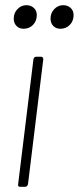

<svg xmlns="http://www.w3.org/2000/svg" viewBox="-20 -721 304 741"><path d="M50 -10 109 -492Q111 -502 120 -502H138Q147 -502 147 -492L88 -10Q87 -6 84 -3Q81 0 77 0H58Q48 0 50 -10ZM175 -649Q175 -671 189.5 -686Q204 -701 224 -701Q241 -701 252.5 -690.5Q264 -680 264 -663Q264 -640 249.5 -625Q235 -610 213 -610Q196 -610 185.5 -621Q175 -632 175 -649ZM33 -649Q33 -671 47.5 -686Q62 -701 82 -701Q99 -701 110.5 -690.5Q122 -680 122 -663Q122 -640 107.5 -625Q93 -610 71 -610Q54 -610 43.5 -621Q33 -632 33 -649Z"/></svg>

Font: Barlow Semi Condensed ExLight
Style: Italic
Weight: 275
Width: 4
Italic angle: -7°
Designer: Jeremy Tribby
Foundry: Tribby Type
Version: Version 1.408